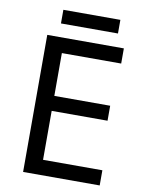

<svg xmlns="http://www.w3.org/2000/svg" viewBox="-93 -920 742 985"><g transform="rotate(10 278.0 -427.5)"><path d="M496 0H97V-714H496V-635H187V-412H478V-334H187V-79H496ZM453 -855V-784H156V-855Z"/></g></svg>

Font: Noto Naskh Arabic
Style: Regular
Weight: 400
Designer: Monotype Design Team, David Williams, Mohamad Dakak and Nizar Qandah
Foundry: Monotype Imaging Inc.
Version: Version 2.013